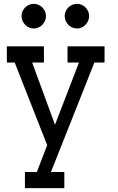

<svg xmlns="http://www.w3.org/2000/svg" viewBox="-20 -747 614 997"><path d="M315.9 -664.1Q315.9 -676.8 321 -688.2Q326.2 -699.7 334.7 -708.3Q343.3 -716.8 355 -721.9Q366.7 -727.1 379.9 -727.1Q392.6 -727.1 404.1 -721.9Q415.5 -716.8 424.1 -708.3Q432.6 -699.7 437.7 -688.2Q442.9 -676.8 442.9 -664.1Q442.9 -650.9 437.7 -639.2Q432.6 -627.4 424.1 -618.4Q415.5 -609.4 404.1 -604.2Q392.6 -599.1 379.9 -599.1Q366.7 -599.1 355 -604.2Q343.3 -609.4 334.7 -618.4Q326.2 -627.4 321 -639.2Q315.9 -650.9 315.9 -664.1ZM91.8 -664.1Q91.8 -676.8 96.9 -688.2Q102.1 -699.7 110.6 -708.3Q119.1 -716.8 130.9 -721.9Q142.6 -727.1 155.8 -727.1Q168.5 -727.1 179.9 -721.9Q191.4 -716.8 200 -708.3Q208.5 -699.7 213.6 -688.2Q218.8 -676.8 218.8 -664.1Q218.8 -650.9 213.6 -639.2Q208.5 -627.4 200 -618.4Q191.4 -609.4 179.9 -604.2Q168.5 -599.1 155.8 -599.1Q142.6 -599.1 130.9 -604.2Q119.1 -609.4 110.6 -618.4Q102.1 -627.4 96.9 -639.2Q91.8 -650.9 91.8 -664.1ZM15.6 -506.3H208V-422.4H147L265.6 -99.1L390.1 -422.4H330.6V-506.3H522.9V-422.4H470.2L244.6 146H314V230H109.4V146H171.4L225.1 6.8L56.2 -422.4H15.6Z"/></svg>

Font: Twentytwelve Slab
Style: TwentytwelveSlab
Weight: 400
Designer: Domenico Catapano
Version: Version 1.00 2012